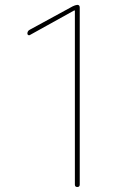

<svg xmlns="http://www.w3.org/2000/svg" viewBox="-20 -750 540 770"><path d="M99.6 -609.4Q96.7 -607.4 93.3 -609.4Q89.8 -611.3 89.8 -615.2Q89.8 -626 99.6 -630.9L271.5 -724.6Q281.2 -729.5 290 -730.5Q299.8 -730.5 299.8 -719.7V-9.8Q299.8 0 290 0Q280.3 0 280.3 -9.8V-706.1Q280.3 -708 279.3 -708H277.3Z"/></svg>

Font: Rounded-L Mgen+ 2m thin
Style: Regular
Weight: 100
Designer: [Source Han Sans]
Ryoko NISHIZUKA  (kana & ideographs); Paul D. Hunt (Latin, Greek & Cyrillic); Wenlong ZHANG  (bopomofo
Version: Version 1.059.20150602